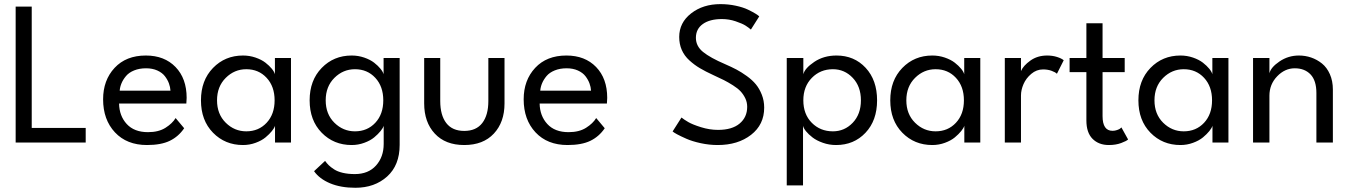

<svg xmlns="http://www.w3.org/2000/svg" viewBox="-20 -692 6554 932"><path d="M56 -660H134V-71H396V0H56Z M558 -189.5Q559 -129.5 595.2 -90Q631.5 -50.5 698.5 -50.5Q750 -50.5 783.5 -71.8Q817 -93 832.5 -119L874 -69.5Q846.5 -29 804.2 -8.5Q762 12 693.5 12Q595.5 12 538 -49.5Q480.5 -111 480.5 -210Q480.5 -302.5 536.2 -362.5Q592 -422.5 688 -422.5Q778 -422.5 832 -366.8Q886 -311 886 -217Q886 -204.5 884.5 -189.5ZM807.5 -252Q806.5 -269.5 800 -287.2Q793.5 -305 780.5 -322Q767.5 -339 743.8 -349.8Q720 -360.5 689 -360.5Q656.5 -360.5 631.2 -350.2Q606 -340 591.8 -323Q577.5 -306 570 -288.2Q562.5 -270.5 561 -252Z M1315 0V-81.5Q1312 -71 1300 -56Q1288 -41 1269 -25.2Q1250 -9.5 1220.8 1.2Q1191.5 12 1159.5 12Q1072.5 12 1014 -47.8Q955.5 -107.5 955.5 -205Q955.5 -302 1014 -362.2Q1072.5 -422.5 1159.5 -422.5Q1191.5 -422.5 1220.5 -412.5Q1249.5 -402.5 1268.5 -387.8Q1287.5 -373 1299.5 -358.2Q1311.5 -343.5 1314.5 -331.5V-410.5H1392.5V0ZM1175.5 -54.5Q1235.5 -54.5 1274.2 -96Q1313 -137.5 1313 -205Q1313 -272.5 1274.2 -314.2Q1235.5 -356 1175.5 -356Q1118 -356 1075.8 -314Q1033.5 -272 1033.5 -205Q1033.5 -138 1075.8 -96.2Q1118 -54.5 1175.5 -54.5Z M1705 219.5Q1634 219.5 1582.2 197.8Q1530.5 176 1504.5 139L1558 89Q1566.5 101 1576 110.2Q1585.5 119.5 1602 130.2Q1618.5 141 1644.2 147Q1670 153 1702.5 153Q1768 153 1805.2 111.5Q1842.5 70 1842.5 6.5V-81.5Q1839.5 -71 1827.5 -56Q1815.5 -41 1796.5 -25.2Q1777.5 -9.5 1748.2 1.2Q1719 12 1687 12Q1600 12 1541.5 -47.8Q1483 -107.5 1483 -205Q1483 -302 1541.5 -362.2Q1600 -422.5 1687 -422.5Q1719 -422.5 1748 -412.5Q1777 -402.5 1796 -387.8Q1815 -373 1827 -358.2Q1839 -343.5 1842 -331.5V-410.5H1920V11.5Q1920 110 1859.2 164.8Q1798.5 219.5 1705 219.5ZM1703 -54.5Q1763 -54.5 1801.8 -96Q1840.5 -137.5 1840.5 -205Q1840.5 -272.5 1801.8 -314.2Q1763 -356 1703 -356Q1645.5 -356 1603.2 -314Q1561 -272 1561 -205Q1561 -138 1603.2 -96.2Q1645.5 -54.5 1703 -54.5Z M2117 -201.5Q2117 -133 2146.2 -94.8Q2175.5 -56.5 2233.5 -56.5Q2291.5 -56.5 2321 -94.8Q2350.5 -133 2350.5 -201.5V-410.5H2429V-190Q2429 -99 2377.2 -43.5Q2325.5 12 2233.5 12Q2142 12 2090.5 -43.5Q2039 -99 2039 -190V-410.5H2117Z M2599.5 -189.5Q2600.5 -129.5 2636.8 -90Q2673 -50.5 2740 -50.5Q2791.5 -50.5 2825 -71.8Q2858.5 -93 2874 -119L2915.5 -69.5Q2888 -29 2845.8 -8.5Q2803.5 12 2735 12Q2637 12 2579.5 -49.5Q2522 -111 2522 -210Q2522 -302.5 2577.8 -362.5Q2633.5 -422.5 2729.5 -422.5Q2819.5 -422.5 2873.5 -366.8Q2927.5 -311 2927.5 -217Q2927.5 -204.5 2926 -189.5ZM2849 -252Q2848 -269.5 2841.5 -287.2Q2835 -305 2822 -322Q2809 -339 2785.2 -349.8Q2761.5 -360.5 2730.5 -360.5Q2698 -360.5 2672.8 -350.2Q2647.5 -340 2633.2 -323Q2619 -306 2611.5 -288.2Q2604 -270.5 2602.5 -252Z M3477 -672Q3516 -672 3551.8 -664.2Q3587.5 -656.5 3610.8 -645.2Q3634 -634 3647.2 -625.8Q3660.5 -617.5 3665.5 -612.5L3625 -548.5Q3613.5 -558.5 3598.5 -568Q3583.5 -577.5 3551.2 -588.5Q3519 -599.5 3484.5 -599.5Q3425.5 -599.5 3391.8 -575.5Q3358 -551.5 3358 -508.5Q3358 -468 3392.8 -439.8Q3427.5 -411.5 3500 -380.5Q3531 -367 3554.8 -354.5Q3578.5 -342 3605.2 -322.8Q3632 -303.5 3649.2 -282.5Q3666.5 -261.5 3678 -232.2Q3689.5 -203 3689.5 -169.5Q3689.5 -87 3625.8 -37.5Q3562 12 3464 12Q3422.5 12 3381.2 3Q3340 -6 3311.8 -18.5Q3283.5 -31 3266.5 -40.2Q3249.5 -49.5 3245 -54L3288 -121.5Q3300.5 -111.5 3321 -99.5Q3341.5 -87.5 3383 -74.5Q3424.5 -61.5 3465.5 -61.5Q3533.5 -61.5 3570.2 -92.2Q3607 -123 3607 -173.5Q3607 -195.5 3597.8 -214.8Q3588.5 -234 3575 -248.5Q3561.5 -263 3537.8 -278Q3514 -293 3493.8 -303.2Q3473.5 -313.5 3442.5 -327.5Q3404.5 -345 3377.8 -360.8Q3351 -376.5 3326.5 -398.8Q3302 -421 3289.5 -449.5Q3277 -478 3277 -512.5Q3277 -582 3334.8 -627Q3392.5 -672 3477 -672Z M3878 208H3799V-410.5H3879.5V-331.5Q3886.5 -360.5 3932.5 -391.5Q3978.5 -422.5 4040.5 -422.5Q4126.5 -422.5 4182 -362.8Q4237.5 -303 4237.5 -205Q4237.5 -107 4181.2 -47.5Q4125 12 4038.5 12Q4005 12 3974.5 1.2Q3944 -9.5 3924.2 -24.8Q3904.5 -40 3892.2 -55.2Q3880 -70.5 3878 -81.5ZM4023 -356Q3962 -356 3920.8 -314Q3879.5 -272 3879.5 -205Q3879.5 -137.5 3920.5 -96Q3961.5 -54.5 4023 -54.5Q4079.5 -54.5 4119.2 -96Q4159 -137.5 4159 -205Q4159 -272.5 4119.2 -314.2Q4079.5 -356 4023 -356Z M4661 0V-81.5Q4658 -71 4646 -56Q4634 -41 4615 -25.2Q4596 -9.5 4566.8 1.2Q4537.5 12 4505.5 12Q4418.5 12 4360 -47.8Q4301.5 -107.5 4301.5 -205Q4301.5 -302 4360 -362.2Q4418.5 -422.5 4505.5 -422.5Q4537.5 -422.5 4566.5 -412.5Q4595.5 -402.5 4614.5 -387.8Q4633.5 -373 4645.5 -358.2Q4657.5 -343.5 4660.5 -331.5V-410.5H4738.5V0ZM4521.5 -54.5Q4581.5 -54.5 4620.2 -96Q4659 -137.5 4659 -205Q4659 -272.5 4620.2 -314.2Q4581.5 -356 4521.5 -356Q4464 -356 4421.8 -314Q4379.5 -272 4379.5 -205Q4379.5 -138 4421.8 -96.2Q4464 -54.5 4521.5 -54.5Z M4936 0H4857.5V-410.5H4936V-347Q4947 -373 4981.5 -397.8Q5016 -422.5 5063 -422.5Q5089 -422.5 5111 -415.5Q5133 -408.5 5143.5 -399.5L5110.5 -334Q5102 -342 5084 -348.5Q5066 -355 5043 -355Q5011.5 -355 4986 -333.5Q4960.5 -312 4948.2 -283.5Q4936 -255 4936 -228.5Z M5172 -410.5H5253.5V-579H5332V-410.5H5439.5V-342H5332V-128.5Q5332 -57 5380.5 -57Q5392 -57 5402.5 -60.8Q5413 -64.5 5417.2 -67.8Q5421.5 -71 5423.5 -73.5L5456 -15Q5448.5 -7.5 5422.5 2.2Q5396.5 12 5362.5 12Q5313.5 12 5283.5 -18Q5253.5 -48 5253.5 -107.5V-342H5172Z M5865.5 0V-81.5Q5862.5 -71 5850.5 -56Q5838.5 -41 5819.5 -25.2Q5800.5 -9.5 5771.2 1.2Q5742 12 5710 12Q5623 12 5564.5 -47.8Q5506 -107.5 5506 -205Q5506 -302 5564.5 -362.2Q5623 -422.5 5710 -422.5Q5742 -422.5 5771 -412.5Q5800 -402.5 5819 -387.8Q5838 -373 5850 -358.2Q5862 -343.5 5865 -331.5V-410.5H5943V0ZM5726 -54.5Q5786 -54.5 5824.8 -96Q5863.5 -137.5 5863.5 -205Q5863.5 -272.5 5824.8 -314.2Q5786 -356 5726 -356Q5668.5 -356 5626.2 -314Q5584 -272 5584 -205Q5584 -138 5626.2 -96.2Q5668.5 -54.5 5726 -54.5Z M6285 -422.5Q6316 -422.5 6344.5 -412.8Q6373 -403 6397 -383.8Q6421 -364.5 6435.5 -331.8Q6450 -299 6450 -257V0H6370V-240.5Q6370 -301 6341.5 -330.8Q6313 -360.5 6265 -360.5Q6217 -360.5 6179.5 -321.5Q6142 -282.5 6142 -227.5V0H6062.5V-410.5H6142V-336Q6148.5 -365 6191 -393.8Q6233.5 -422.5 6285 -422.5Z"/></svg>

Font: League Spartan
Style: Regular
Weight: 350
Foundry: The League of Moveable Type
Version: Version 2.002